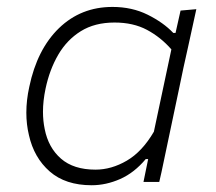

<svg xmlns="http://www.w3.org/2000/svg" viewBox="-20 -525 622 554"><path d="M394 0Q396.5 -13.5 399.5 -27L407.5 -66H400.5Q367.5 -26.5 326.8 -8.5Q286 9.5 244.5 9.5Q169 9.5 123.5 -30.2Q78 -70 63.5 -135Q56 -166 56 -200Q56 -236 64.5 -274.5Q87 -382.5 150.2 -443.8Q213.5 -505 304.5 -505Q361 -505 406.2 -482.5Q451.5 -460 480 -430H486.5L501 -494.5L546.5 -498.5Q534 -440.5 522 -386.5Q509.5 -332 497 -270.5L446 -28.5Q443 -14 439.5 0ZM255.5 -35.5Q301.5 -35.5 346 -61.5Q390.5 -87.5 424 -145L474.5 -382.5Q444 -417.5 404.2 -438.8Q364.5 -460 310.5 -460Q253.5 -460 213.2 -435Q173 -410 148 -367Q123 -324 111.5 -269.5Q104 -234 104 -202.5Q104 -176.5 109 -152.5Q119.5 -99 156 -67.2Q192.5 -35.5 255.5 -35.5Z"/></svg>

Font: Heraclito ExtraLight
Style: Italic
Weight: 200
Italic angle: -12°
Designer: Kostas Bartsokas (font) & Cristiano Sobral (main changes)
Foundry: Kostas Bartsokas (font) & Cristiano Sobral (main changes)
Version: Version 1.00;July 8, 2020;FontCreator 13.0.0.2655 64-bit